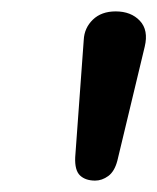

<svg xmlns="http://www.w3.org/2000/svg" viewBox="-20 -732 276 337"><path d="M147 -415Q130 -415 120.5 -424Q111 -433 112 -456L127 -662Q128 -683 143 -697.5Q158 -712 183 -712Q210 -712 225.5 -695.5Q241 -679 234 -650L186 -450Q181 -431 170 -423Q159 -415 147 -415Z"/></svg>

Font: Nunito SemiBold
Style: Italic
Weight: 600
Italic angle: -9°
Designer: Vernon Adams
Foundry: Vernon Adams
Version: Version 3.601; ttfautohint (v1.8.2.53-6de2)